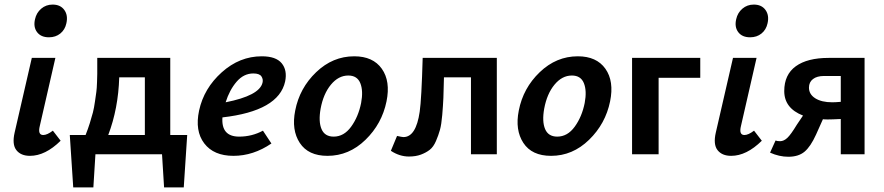

<svg xmlns="http://www.w3.org/2000/svg" viewBox="-20 -674 3861 839"><path d="M194 -511Q159 -511 142 -533.5Q125 -556 133 -590Q139 -618 160 -636Q181 -654 210 -654Q244 -654 261 -630.5Q278 -607 270 -572Q264 -544 243.5 -527.5Q223 -511 194 -511ZM111 7Q71 7 51.5 -18Q32 -43 44 -95L119 -421H222L154 -124Q144 -84 169 -84Q186 -84 211 -103L245 -59Q178 7 111 7Z M724 -84H798L783 145H697L688 0H397L388 145H300L285 -84H354Q364 -109 372.5 -136Q381 -163 386 -182.5Q391 -202 395 -230.5Q399 -259 401 -272.5Q403 -286 404 -315.5Q405 -345 405 -351.5Q405 -358 405 -389Q405 -420 405 -421H724ZM453 -84H613V-336H501Q497 -200 453 -84Z M1124 -428Q1186 -428 1211 -397.5Q1236 -367 1226 -318Q1198 -189 952 -161Q946 -77 1025 -77Q1081 -77 1129 -103L1166 -47Q1087 7 1000 7Q914 7 872.5 -47.5Q831 -102 850 -191Q871 -288 949 -358Q1027 -428 1124 -428ZM1127 -312Q1131 -327 1122.5 -340Q1114 -353 1087 -353Q1045 -353 1014 -317Q983 -281 966 -227Q1113 -256 1127 -312Z M1411 7Q1327 7 1290 -49.5Q1253 -106 1270 -191Q1289 -289 1361.5 -358.5Q1434 -428 1528 -428Q1610 -428 1648.5 -373.5Q1687 -319 1669 -231Q1649 -133 1577 -63Q1505 7 1411 7ZM1438 -77Q1483 -77 1514.5 -120.5Q1546 -164 1558 -224Q1568 -277 1554.5 -310.5Q1541 -344 1502 -344Q1459 -344 1426 -304Q1393 -264 1381 -199Q1371 -143 1385 -110Q1399 -77 1438 -77Z M2151 -421V0H2038V-336H1920Q1919 -280 1917.5 -246.5Q1916 -213 1912.5 -171.5Q1909 -130 1902.5 -106.5Q1896 -83 1885 -57.5Q1874 -32 1858 -19.5Q1842 -7 1819.5 1.5Q1797 10 1767 10Q1726 10 1688 -15L1715 -80Q1737 -75 1743 -75Q1798 -75 1814 -186Q1822 -241 1827 -421Z M2388 7Q2304 7 2267 -49.5Q2230 -106 2247 -191Q2266 -289 2338.5 -358.5Q2411 -428 2505 -428Q2587 -428 2625.5 -373.5Q2664 -319 2646 -231Q2626 -133 2554 -63Q2482 7 2388 7ZM2415 -77Q2460 -77 2491.5 -120.5Q2523 -164 2535 -224Q2545 -277 2531.5 -310.5Q2518 -344 2479 -344Q2436 -344 2403 -304Q2370 -264 2358 -199Q2348 -143 2362 -110Q2376 -77 2415 -77Z M3040 -421V-334H2858V0H2742V-421Z M3258 -511Q3223 -511 3206 -533.5Q3189 -556 3197 -590Q3203 -618 3224 -636Q3245 -654 3274 -654Q3308 -654 3325 -630.5Q3342 -607 3334 -572Q3328 -544 3307.5 -527.5Q3287 -511 3258 -511ZM3175 7Q3135 7 3115.5 -18Q3096 -43 3108 -95L3183 -421H3286L3218 -124Q3208 -84 3233 -84Q3250 -84 3275 -103L3309 -59Q3242 7 3175 7Z M3601 -421H3758V0H3654V-154Q3616 -152 3597 -152Q3583 -152 3576 -153L3546 -86Q3522 -33 3495.5 -11Q3469 11 3425 11Q3385 11 3345 -7L3369 -60Q3376 -57 3389 -57Q3405 -57 3420.5 -71.5Q3436 -86 3462 -129L3489 -169Q3407 -201 3407 -276Q3407 -348 3457.5 -384.5Q3508 -421 3601 -421ZM3617 -227Q3630 -227 3654 -229V-342H3581Q3550 -342 3532.5 -328.5Q3515 -315 3515 -291Q3515 -262 3542.5 -244.5Q3570 -227 3617 -227Z"/></svg>

Font: EauTest
Style: Bold Italic
Weight: 700
Italic angle: -12°
Designer: Christian Thalmann (Catharsis Fonts)
Version: Version 0.001;PS 000.001;hotconv 1.0.88;makeotf.lib2.5.64775